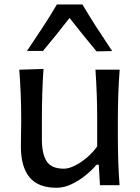

<svg xmlns="http://www.w3.org/2000/svg" viewBox="-20 -844 637 875"><path d="M237.8 11.7Q153.8 11.7 114.5 -36.1Q75.2 -84 75.2 -176.3Q75.2 -210.9 75.9 -236.8Q76.7 -262.7 76.7 -288.1Q76.7 -357.4 74.5 -413.1Q72.3 -468.8 67.9 -526.4L178.2 -529.8Q174.3 -472.2 172.6 -416.3Q170.9 -360.4 170.9 -298.3V-209Q170.9 -142.6 192.6 -108.9Q214.4 -75.2 271.5 -75.2Q292.5 -75.2 320.1 -88.6Q347.7 -102.1 375.2 -125.2Q402.8 -148.4 422.9 -176.8V-298.3Q422.9 -360.4 420.9 -414.6Q418.9 -468.8 415 -526.4H525.4Q521 -468.8 519 -413.1Q517.1 -357.4 517.1 -288.1V-231.9Q517.1 -166.5 518.8 -112.3Q520.5 -58.1 524.9 0H435.5L430.2 -93.3H419.9Q399.9 -69.3 369.9 -44.9Q339.8 -20.5 305.7 -4.4Q271.5 11.7 237.8 11.7ZM419.9 -609.9Q388.7 -647.5 357.7 -685.8Q326.7 -724.1 296.9 -762.2Q239.7 -688 175.8 -611.8H103Q139.2 -665.5 173.8 -718.3Q208.5 -771 239.3 -823.7H355.5Q386.7 -771 420.9 -718Q455.1 -665 491.2 -611.3Z"/></svg>

Font: Pinar-DS1-FD Medium
Style: Regular
Weight: 500
Designer: Amin Abedi
Version: Version 3.000